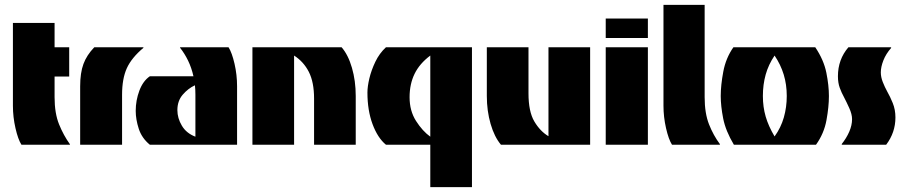

<svg xmlns="http://www.w3.org/2000/svg" viewBox="-20 -594 3706 788"><path d="M68 0Q54 -22 43.5 -68Q33 -114 33 -160V-500H204V-400H264V-280H204V-195Q204 -129 222.5 -83.5Q241 -38 267 -2V0Z M309 0V-240Q309 -295 322.5 -331.5Q336 -368 367 -400H568L569 -398Q520 -357 500.5 -314Q481 -271 481 -205V0Z M595 0Q562 -27 549.5 -65.5Q537 -104 537 -139Q537 -182 552 -222Q567 -262 595 -281H774Q766 -316 752 -345Q738 -374 719 -398V-400H918Q932 -378 942.5 -332.5Q953 -287 953 -240V0ZM782 -33V-205Q782 -216 781.5 -225.5Q781 -235 780 -244Q752 -231 730 -205.5Q708 -180 708 -142Q708 -109 726.5 -78Q745 -47 782 -33Z M1016 0V-400H1382Q1409 -369 1424.5 -315.5Q1440 -262 1440 -200V0H1269V-189Q1269 -257 1247.5 -299Q1226 -341 1187 -366V0Z M1746 174V0H1564Q1530 -28 1509 -84.5Q1488 -141 1488 -214Q1488 -239 1496 -272.5Q1504 -306 1520.5 -340.5Q1537 -375 1564 -400H1917V174ZM1746 -33V-366Q1702 -333 1681.5 -291Q1661 -249 1661 -195Q1661 -139 1687.5 -97.5Q1714 -56 1746 -33Z M2036 0Q2009 -32 1993.5 -85.5Q1978 -139 1978 -200V-400H2149V-211Q2149 -136 2173 -95.5Q2197 -55 2231 -35V-400H2402V0Z M2466 -438V-518H2639V-438ZM2466 0V-400H2639V0Z M2738 0Q2724 -22 2713.5 -68Q2703 -114 2703 -160V-574H2872V-195Q2872 -129 2890 -83.5Q2908 -38 2935 -2L2934 0Z M2992 0Q2958 -57 2948 -108Q2938 -159 2938 -200Q2938 -244 2948.5 -300Q2959 -356 2990 -400H3326Q3361 -348 3371.5 -295.5Q3382 -243 3382 -200Q3382 -156 3372 -101Q3362 -46 3329 0ZM3159 -34Q3185 -70 3197 -112Q3209 -154 3209 -200Q3209 -247 3196.5 -288Q3184 -329 3159 -366Q3134 -329 3122.5 -288Q3111 -247 3111 -200Q3111 -155 3122.5 -115.5Q3134 -76 3159 -34Z M3436 0 3434 -2Q3454 -27 3465.5 -53.5Q3477 -80 3477 -105Q3477 -125 3465.5 -150.5Q3454 -176 3444 -195Q3434 -213 3426.5 -233.5Q3419 -254 3419 -281Q3419 -350 3462 -400H3636L3638 -398Q3616 -373 3605.5 -346Q3595 -319 3595 -297Q3595 -278 3603 -257.5Q3611 -237 3622 -217Q3633 -198 3644 -171Q3655 -144 3655 -112Q3655 -50 3617 0Z"/></svg>

Font: Tac One
Style: Regular
Weight: 400
Designer: Oluseyi Olusanya, David Udoh, Eyiyemi Adegbite, Mirko Velimirović
Version: Version 1.003; ttfautohint (v1.8.4.7-5d5b)